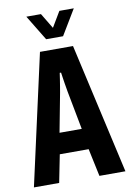

<svg xmlns="http://www.w3.org/2000/svg" viewBox="-96 -937 674 996"><g transform="rotate(-10 241.0 -439.5)"><path d="M0 0 153 -687H327L482 0H345L314 -146H162L133 0ZM180 -256H297L258 -461Q257 -467 255 -479Q253 -491 250.5 -505.5Q248 -520 246 -535Q244 -550 242 -562H235Q233 -547 230 -528Q227 -509 224 -490.5Q221 -472 219 -461ZM115 -879H192L262 -763H220L289 -879H365L285 -746H196Z"/></g></svg>

Font: Archivo ExtraCondensed
Style: Bold
Weight: 700
Width: 2
Designer: Hector Gatti
Foundry: Omnibus-Type
Version: Version 2.001